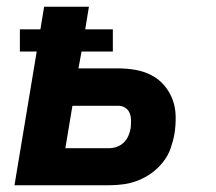

<svg xmlns="http://www.w3.org/2000/svg" viewBox="-20 -550 640 570"><path d="M23 0 89 -397H39V-463H100L111 -530H244L233 -463H315V-397H222L213 -347H331Q357 -347 382.5 -342.5Q408 -338 430 -326.5Q452 -315 468 -296Q484 -277 492.5 -254Q501 -231 501.5 -204.5Q502 -178 498 -153Q494 -131 486.5 -109.5Q479 -88 464.5 -69.5Q450 -51 431 -37Q412 -23 390.5 -14.5Q369 -6 347 -3Q325 0 303 0ZM303 -110Q315 -110 326.5 -114Q338 -118 347 -126.5Q356 -135 361 -146.5Q366 -158 368 -170Q369 -181 369 -192.5Q369 -204 365 -214Q361 -224 352 -230Q343 -236 331 -236H195L174 -110Z"/></svg>

Font: Iosevka Curly XBdExObl
Style: Regular
Weight: 800
Width: 7
Italic angle: -9°
Monospace: yes
Designer: Belleve Invis
Foundry: Belleve Invis
Version: Version 11.1.0; ttfautohint (v1.8.3)